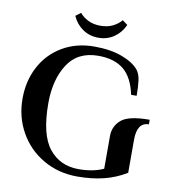

<svg xmlns="http://www.w3.org/2000/svg" viewBox="-93 -925 919 1026"><g transform="rotate(10 367.0 -412.5)"><path d="M35 -340Q35 -436 76 -513.5Q117 -591 192.5 -635.5Q268 -680 365 -680Q453 -680 515 -657Q577 -634 607 -599Q624 -577 628.5 -543Q633 -509 633 -460H603Q584 -551 533.5 -593Q483 -635 395 -635Q283 -635 229 -551Q175 -467 175 -340Q175 -169 234.5 -94.5Q294 -20 395 -20Q473 -20 530 -46V-224Q530 -277 570 -311.5Q610 -346 724 -346V-321Q660 -321 660 -226V-47Q603 -12 538 4Q473 20 395 20Q293 20 210.5 -27.5Q128 -75 81.5 -157.5Q35 -240 35 -340ZM236 -824 264 -845Q281 -824 309.5 -809.5Q338 -795 377 -795Q416 -795 444.5 -809.5Q473 -824 490 -845L518 -824Q499 -781 462 -755.5Q425 -730 377 -730Q329 -730 292 -755.5Q255 -781 236 -824Z"/></g></svg>

Font: Philosopher
Style: Bold
Weight: 700
Designer: Jovanny Lemonad
Foundry: Jovanny Lemonad
Version: Version 2.000